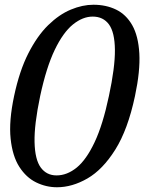

<svg xmlns="http://www.w3.org/2000/svg" viewBox="-20 -780 630 810"><path d="M39.5 -375Q62 -481 99.5 -554.8Q137 -628.5 183.2 -673.8Q229.5 -719 278.8 -739.5Q328 -760 374 -760Q427.5 -760 469.8 -739.5Q512 -719 537.8 -673.8Q563.5 -628.5 567.8 -554.8Q572 -481 549.5 -375Q519.5 -233.5 466.5 -149Q413.5 -64.5 349 -27.2Q284.5 10 220.5 10Q174.5 10 132.5 -10.5Q90.5 -31 61.5 -76.2Q32.5 -121.5 24.8 -195.2Q17 -269 39.5 -375ZM149.5 -375Q124 -254 125.8 -180.2Q127.5 -106.5 152 -73.2Q176.5 -40 218.5 -40Q263 -40 303.8 -73.2Q344.5 -106.5 379.2 -180.2Q414 -254 439.5 -375Q465.5 -496 464.8 -569.8Q464 -643.5 439.8 -676.8Q415.5 -710 371 -710Q329 -710 287.8 -676.8Q246.5 -643.5 211 -569.8Q175.5 -496 149.5 -375Z"/></svg>

Font: Besley
Style: Italic
Weight: 400
Italic angle: -13°
Designer: Owen Earl
Foundry: indestructible type*
Version: Version 4.000; ttfautohint (v1.8.4.7-5d5b)